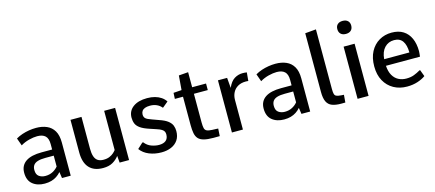

<svg xmlns="http://www.w3.org/2000/svg" viewBox="-55 -1321 4251 1878"><g transform="rotate(-15 2070.0 -382.0)"><path d="M220.2 9.3Q145.5 9.3 98.4 -29.1Q51.3 -67.4 51.3 -145Q51.3 -183.1 65.9 -211.2Q80.6 -239.3 108.4 -257.8Q136.2 -276.4 176.3 -285.4Q216.3 -294.4 267.1 -294.4H374.5V-349.1Q374.5 -406.7 347.2 -432.4Q319.8 -458 266.6 -458Q229.5 -458 183.3 -446.3Q137.2 -434.6 97.7 -410.6L70.3 -487.3Q100.1 -504.9 134.3 -516.4Q168.5 -527.8 204.6 -533.7Q240.7 -539.6 276.4 -539.6Q336.9 -539.6 383.8 -519.3Q430.7 -499 457.3 -454.3Q483.9 -409.7 483.9 -335V0H395.5L386.2 -63Q366.2 -40 341.8 -23.9Q317.4 -7.8 287.4 0.7Q257.3 9.3 220.2 9.3ZM245.1 -61.5Q287.1 -61.5 320.1 -78.9Q353 -96.2 374 -122.6V-232.4H289.6Q241.7 -232.4 211.9 -223.1Q182.1 -213.9 168.2 -194.6Q154.3 -175.3 154.3 -145Q154.3 -99.1 181.2 -80.3Q208 -61.5 245.1 -61.5Z M810.5 9.8Q718.3 9.8 670.7 -43Q623 -95.7 623 -197.8V-528.3H734.4V-205.1Q734.4 -159.7 744.4 -128.9Q754.4 -98.1 776.6 -82.8Q798.8 -67.4 835.4 -67.4Q871.6 -67.4 896.7 -78.4Q921.9 -89.4 938.2 -104Q954.6 -118.7 963.9 -131.3V-528.3H1074.7V0H979L973.1 -69.3Q948.2 -35.6 909.2 -12.9Q870.1 9.8 810.5 9.8Z M1402.8 9.8Q1335 9.8 1278.3 -13.2Q1221.7 -36.1 1189 -81.1L1244.1 -131.8H1252.9Q1281.2 -95.2 1321.5 -81.1Q1361.8 -66.9 1397.5 -66.9Q1442.9 -66.9 1467.3 -87.4Q1491.7 -107.9 1491.7 -148.9Q1491.7 -164.1 1486.1 -176.5Q1480.5 -189 1463.4 -200.2Q1446.3 -211.4 1412.1 -222.2L1349.1 -243.2Q1289.1 -262.7 1258.1 -284.7Q1227.1 -306.6 1216.1 -333.5Q1205.1 -360.4 1205.1 -393.6Q1205.1 -461.4 1257.8 -500.5Q1310.5 -539.6 1400.4 -539.6Q1443.8 -539.6 1479.2 -529.8Q1514.6 -520 1541.7 -501.5Q1568.8 -482.9 1585.9 -456.5L1530.3 -410.2H1524.9Q1507.3 -433.1 1477.5 -447Q1447.8 -460.9 1409.7 -460.9Q1377.4 -460.9 1357.2 -452.9Q1336.9 -444.8 1327.1 -429.9Q1317.4 -415 1317.4 -394.5Q1317.4 -371.6 1331.3 -356.9Q1345.2 -342.3 1393.1 -326.2L1460.4 -301.8Q1517.1 -282.7 1545.9 -259.8Q1574.7 -236.8 1584.7 -210.7Q1594.7 -184.6 1594.7 -155.3Q1594.7 -100.6 1569.8 -64Q1544.9 -27.3 1501.5 -8.8Q1458 9.8 1402.8 9.8Z M1928.7 3.9Q1868.7 3.9 1832 -5.9Q1795.4 -15.6 1776.6 -36.6Q1757.8 -57.6 1751.2 -91.6Q1744.6 -125.5 1744.6 -174.3V-461.9H1662.1L1665 -522.5L1747.6 -528.3L1759.3 -673.3L1855 -680.7V-528.3H1995.6V-461.9H1855V-172.4Q1855 -134.3 1860.1 -113.5Q1865.2 -92.8 1882.8 -84.5Q1900.4 -76.2 1937 -74.7Q1951.7 -74.2 1966.6 -73.7Q1981.4 -73.2 1996.6 -72.3L1992.2 3.4Q1976.6 3.4 1960.7 3.7Q1944.8 3.9 1928.7 3.9Z M2116.2 0V-528.3H2209L2217.8 -424.8Q2244.6 -486.3 2283.2 -510Q2321.8 -533.7 2365.7 -533.7Q2377.4 -533.7 2387.9 -533Q2398.4 -532.2 2409.2 -530.3L2401.4 -445.3Q2394.5 -445.8 2387.9 -446.3Q2381.3 -446.8 2375.5 -446.8Q2328.6 -446.8 2295.4 -427.7Q2262.2 -408.7 2244.9 -375.2Q2227.5 -341.8 2227.5 -299.3V0Z M2645 9.3Q2570.3 9.3 2523.2 -29.1Q2476.1 -67.4 2476.1 -145Q2476.1 -183.1 2490.7 -211.2Q2505.4 -239.3 2533.2 -257.8Q2561 -276.4 2601.1 -285.4Q2641.1 -294.4 2691.9 -294.4H2799.3V-349.1Q2799.3 -406.7 2772 -432.4Q2744.6 -458 2691.4 -458Q2654.3 -458 2608.2 -446.3Q2562 -434.6 2522.5 -410.6L2495.1 -487.3Q2524.9 -504.9 2559.1 -516.4Q2593.3 -527.8 2629.4 -533.7Q2665.5 -539.6 2701.2 -539.6Q2761.7 -539.6 2808.6 -519.3Q2855.5 -499 2882.1 -454.3Q2908.7 -409.7 2908.7 -335V0H2820.3L2811 -63Q2791 -40 2766.6 -23.9Q2742.2 -7.8 2712.2 0.7Q2682.1 9.3 2645 9.3ZM2669.9 -61.5Q2711.9 -61.5 2744.9 -78.9Q2777.8 -96.2 2798.8 -122.6V-232.4H2714.4Q2666.5 -232.4 2636.7 -223.1Q2606.9 -213.9 2593 -194.6Q2579.1 -175.3 2579.1 -145Q2579.1 -99.1 2606 -80.3Q2632.8 -61.5 2669.9 -61.5Z M3221.2 4.4Q3166.5 4.4 3130.6 -9.3Q3094.7 -22.9 3077.4 -58.1Q3060.1 -93.3 3060.1 -157.7V-752L3170.9 -761.7V-157.7Q3170.9 -123.5 3175.8 -106.7Q3180.7 -89.8 3195.8 -83.5Q3210.9 -77.1 3241.2 -74.7Q3248.5 -74.2 3255.6 -73.7Q3262.7 -73.2 3270 -72.8L3263.7 3.9Q3250.5 3.9 3240.5 4.2Q3230.5 4.4 3221.2 4.4Z M3388.7 0V-528.3H3500V0ZM3443.8 -642.6Q3410.6 -642.6 3392.1 -660.2Q3373.5 -677.7 3373.5 -709.5Q3373.5 -739.7 3392.1 -757.1Q3410.6 -774.4 3443.8 -774.4Q3477.1 -774.4 3495.6 -757.1Q3514.2 -739.7 3514.2 -709.5Q3514.2 -677.7 3495.6 -660.2Q3477.1 -642.6 3443.8 -642.6Z M3889.2 9.8Q3813.5 9.8 3754.4 -23.2Q3695.3 -56.2 3661.6 -117.4Q3627.9 -178.7 3627.9 -263.2Q3627.9 -350.1 3660.6 -411.9Q3693.4 -473.6 3749.8 -506.6Q3806.2 -539.6 3876 -539.6Q3946.3 -539.6 3993.4 -509.8Q4040.5 -480 4064.9 -425.5Q4089.4 -371.1 4089.8 -296.9Q4089.8 -287.1 4088.6 -274.2Q4087.4 -261.2 4086.2 -251.5Q4085 -241.7 4085 -240.2H3740.2Q3744.1 -181.2 3765.9 -143.1Q3787.6 -105 3823 -86.4Q3858.4 -67.9 3902.3 -67.9Q3946.8 -67.9 3980 -80.6Q4013.2 -93.3 4045.4 -112.3H4052.2L4077.1 -45.9Q4044.9 -22 3996.3 -6.1Q3947.8 9.8 3889.2 9.8ZM3740.2 -307.1H3995.6Q3994.6 -382.8 3966.6 -422.6Q3938.5 -462.4 3880.9 -462.4Q3822.8 -462.4 3784.4 -422.1Q3746.1 -381.8 3740.2 -307.1Z"/></g></svg>

Font: Comme Medium
Style: Regular
Weight: 500
Version: Version 1.000;gftools[0.9.27]